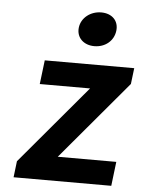

<svg xmlns="http://www.w3.org/2000/svg" viewBox="-52 -750 593 791"><g transform="rotate(5 245.0 -354.0)"><path d="M438 0 450 -100H208L482 -425L490 -491H120L108 -392H316L42 -67L34 0ZM403 -638C408 -679 380 -708 335 -708C291 -708 253 -679 248 -638C243 -596 274 -567 318 -567C363 -567 398 -596 403 -638Z"/></g></svg>

Font: Falling Sky
Style: MedObl
Weight: 500
Designer: Paul D. Hunt
Foundry: Adobe Systems Incorporated
Version: Version 1.02